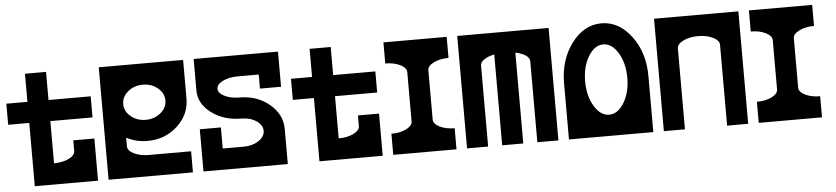

<svg xmlns="http://www.w3.org/2000/svg" viewBox="-40 -844 4631 1063"><g transform="rotate(-5 2275.5 -312.5)"><path d="M234.4 -468.8H468.8V-351.6H234.4V-117.2Q282.7 -117.2 317.4 -134.3Q351.6 -151.4 351.6 -175.8V-234.4H468.8V0H117.2V-351.6H0V-468.8H117.2V-625H234.4Z M761.7 -507.8Q713.4 -507.8 679 -479.2Q644.5 -450.7 644.5 -410.2Q644.5 -369.6 679 -341.1Q713.4 -312.5 761.7 -312.5Q810.1 -312.5 844.5 -341.1Q878.9 -369.6 878.9 -410.2Q878.9 -450.7 844.5 -479.2Q810.1 -507.8 761.7 -507.8ZM527.3 -625H996.1V-410.2Q996.1 -321.3 927.5 -258.3Q858.9 -195.3 761.7 -195.3Q696.8 -195.3 644.5 -223.6V-175.8Q644.5 -151.4 679 -134.3Q713.4 -117.2 761.7 -117.2H996.1V0H527.3Z M1054.7 0V-234.4H1171.9V-117.2H1289.1Q1337.4 -117.2 1371.8 -140.1Q1406.2 -163.1 1406.2 -195.3Q1406.2 -227.5 1371.8 -250.5Q1337.4 -273.4 1289.1 -273.4Q1191.9 -273.4 1123.3 -325Q1054.7 -376.5 1054.7 -449.2V-625H1523.4V-429.7H1406.2V-507.8H1289.1Q1240.7 -507.8 1206.3 -490.7Q1171.9 -473.6 1171.9 -449.2Q1171.9 -424.8 1206.3 -407.7Q1240.7 -390.6 1289.1 -390.6Q1386.2 -390.6 1454.8 -333.5Q1523.4 -276.4 1523.4 -195.3V0Z M1816.4 -468.8H2050.8V-351.6H1816.4V-117.2Q1864.7 -117.2 1899.4 -134.3Q1933.6 -151.4 1933.6 -175.8V-234.4H2050.8V0H1699.2V-351.6H1582V-468.8H1699.2V-625H1816.4Z M2226.6 -175.8V-449.2Q2226.6 -473.6 2192.1 -490.7Q2157.7 -507.8 2109.4 -507.8V-625H2460.9V-507.8Q2412.6 -507.8 2378.4 -490.7Q2343.8 -473.6 2343.8 -449.7V-175.8Q2343.8 -151.4 2378.4 -134.3Q2412.6 -117.2 2460.9 -117.2V0H2109.4V-117.2Q2157.7 -117.2 2192.1 -134.3Q2226.6 -151.4 2226.6 -175.8Z M2519.5 -625H3027.3V0H2910.2V-449.2Q2910.2 -473.6 2876 -490.7Q2856 -500.5 2832 -504.9V0H2714.8V-504.9Q2690.9 -500.5 2671.4 -490.7Q2636.7 -473.6 2636.7 -449.2V0H2519.5Z M3437.5 -312.5Q3437.5 -393.6 3403.1 -450.7Q3368.7 -507.8 3320.3 -507.8Q3272 -507.8 3237.5 -450.7Q3203.1 -393.6 3203.1 -312.5Q3203.1 -231.4 3237.5 -174.3Q3272 -117.2 3320.3 -117.2Q3368.7 -117.2 3403.1 -174.3Q3437.5 -231.4 3437.5 -312.5ZM3554.7 0H3085.9V-312.5Q3085.9 -441.9 3154.5 -533.4Q3223.1 -625 3320.3 -625Q3417.5 -625 3486.1 -533.4Q3554.7 -441.9 3554.7 -312.5Z M4082 -625V0H3964.8V-449.2Q3964.8 -473.6 3930.4 -490.7Q3896 -507.8 3847.7 -507.8Q3799.3 -507.8 3765.1 -490.7Q3730.5 -473.6 3730.5 -449.7V0H3613.3V-625Z M4257.8 -175.8V-449.2Q4257.8 -473.6 4223.4 -490.7Q4189 -507.8 4140.6 -507.8V-625H4492.2V-507.8Q4443.8 -507.8 4409.7 -490.7Q4375 -473.6 4375 -449.7V-175.8Q4375 -151.4 4409.7 -134.3Q4443.8 -117.2 4492.2 -117.2V0H4140.6V-117.2Q4189 -117.2 4223.4 -134.3Q4257.8 -151.4 4257.8 -175.8Z"/></g></svg>

Font: Leporid
Style: Regular
Weight: 400
Designer: GGBotNet
Foundry: GGBotNet
Version: 1.00